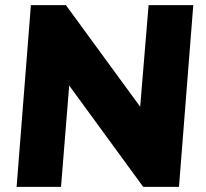

<svg xmlns="http://www.w3.org/2000/svg" viewBox="-20 -732 806 752"><path d="M737 -712 681 0H541L251 -397L219 0H45L101 -712H238L529 -314L562 -712Z"/></svg>

Font: Muli Black
Style: Italic
Weight: 900
Italic angle: -4.541°
Designer: Vernon Adams
Foundry: Vernon Adams
Version: Version 2.001